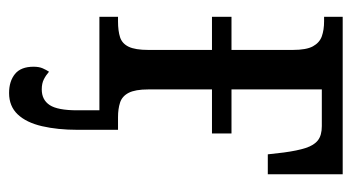

<svg xmlns="http://www.w3.org/2000/svg" viewBox="-196 -380 775 423"><g transform="rotate(90 191.5 -168.5)"><path d="M185 199Q159 199 143 186Q127 173 127 145Q127 133 130.5 125Q134 117 138 111Q146 118 155 122.5Q164 127 177 127Q200 127 211.5 109.5Q223 92 223 49V-41H266V48Q266 92 258 126.5Q250 161 232 180Q214 199 185 199ZM17 0V-41H27Q48 -41 62 -45.5Q76 -50 83 -64.5Q90 -79 90 -108V-248H17V-291H90V-426Q90 -456 82 -470.5Q74 -485 60 -490Q46 -495 27 -495H17V-536H364V-371H320L316 -406Q312 -436 306 -454.5Q300 -473 289 -481.5Q278 -490 258 -490H177V-291H274V-248H177V-108Q177 -79 184.5 -64.5Q192 -50 206 -45.5Q220 -41 238 -41H256V0Z"/></g></svg>

Font: Noto Serif ExtraCondensed
Style: Regular
Weight: 400
Width: 2
Designer: Monotype Design Team
Foundry: Monotype Imaging Inc.
Version: Version 2.013